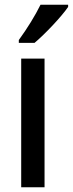

<svg xmlns="http://www.w3.org/2000/svg" viewBox="-20 -786 306 806"><path d="M266 -757V-766H150C128 -721 94 -666 59 -618V-606H125C169 -643 239 -717 266 -757ZM167 0V-540H69V0Z"/></svg>

Font: Noto Sans Arabic Cond Med
Style: Regular
Weight: 500
Width: 3
Designer: Monotype Design Team, Nadine Chahine, Nizar Qandah and Khaled Hosny
Foundry: Monotype Imaging Inc.
Version: Version 2.012